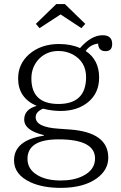

<svg xmlns="http://www.w3.org/2000/svg" viewBox="-20 -723 591 941"><path d="M194.8 -61Q98.6 -83.5 98.6 -137.2Q98.6 -186.5 159.7 -204.1Q68.8 -243.2 68.8 -338.4Q68.8 -409.2 122.1 -456.5Q180.2 -507.3 269 -507.3Q328.6 -507.3 372.1 -487.3Q427.2 -550.3 482.9 -550.3Q529.8 -550.3 529.8 -507.3Q529.8 -472.2 497.1 -472.2Q462.4 -472.2 460.9 -509.3Q422.4 -504.9 399.9 -473.1Q465.8 -429.7 465.8 -343.3Q465.8 -267.1 412.6 -223.1Q359.9 -179.2 276.9 -179.2Q234.9 -179.2 190.9 -190.4Q154.8 -175.3 154.8 -148.4Q154.8 -99.6 266.6 -92.3L321.8 -88.4Q510.7 -74.7 510.7 49.8Q510.7 109.9 454.6 150.9Q389.6 197.8 277.8 197.8Q190.9 197.8 130.9 170.9Q48.8 133.3 48.8 63Q48.8 -35.6 194.8 -58.1ZM266.6 -473.1Q210 -473.1 171.9 -435.1Q133.8 -395.5 133.8 -338.4Q133.8 -213.4 266.6 -213.4Q401.9 -213.4 401.9 -345.2Q401.9 -419.9 336.9 -456.1Q304.2 -473.1 266.6 -473.1ZM266.6 -40Q114.7 -40 114.7 55.7Q114.7 106 162.6 134.8Q206.1 161.6 277.8 161.6Q341.8 161.6 385.7 139.6Q445.8 109.9 445.8 53.7Q445.8 -40 266.6 -40ZM255.9 -703.1H297.9L397.9 -606L378.9 -585L276.9 -652.3L173.8 -585L155.8 -606Z"/></svg>

Font: I.Ming
Style: Regular
Weight: 400
Designer: Ichiten Fonts Project
Version: Version 5.10 Mar 24, 2018